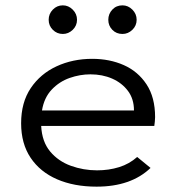

<svg xmlns="http://www.w3.org/2000/svg" viewBox="-20 -688 665 718"><path d="M341 10Q257 10 193.5 -17.5Q130 -45 94.5 -98Q59 -151 59 -227Q59 -305 95 -358.5Q131 -412 191.5 -440Q252 -468 325 -468Q390 -468 443 -444.5Q496 -421 528 -372.5Q560 -324 560 -250Q560 -242 559 -233.5Q558 -225 557 -217H134Q137 -158 167.5 -121.5Q198 -85 245 -68Q292 -51 343 -51Q387 -51 425.5 -63Q464 -75 493 -101L543 -60Q470 10 341 10ZM137 -275H481Q481 -318 458.5 -348Q436 -378 399.5 -394Q363 -410 318 -410Q279 -410 240.5 -396.5Q202 -383 173.5 -353Q145 -323 137 -275ZM215 -561Q193 -561 177.5 -576.5Q162 -592 162 -614Q162 -636 177.5 -652Q193 -668 215 -668Q236 -668 252 -652Q268 -636 268 -614Q268 -592 252 -576.5Q236 -561 215 -561ZM438 -561Q415 -561 400 -576.5Q385 -592 385 -614Q385 -636 400 -652Q415 -668 438 -668Q459 -668 475 -652Q491 -636 491 -614Q491 -592 475 -576.5Q459 -561 438 -561Z"/></svg>

Font: Inconsolata Expanded Thin
Style: Regular
Weight: 100
Width: 7
Monospace: yes
Designer: Raph Levien, Cyreal, Brenton Simpson
Foundry: Raph Levien, Cyreal, Google
Version: Version 3.100; ttfautohint (v1.8.4.7-5d5b)